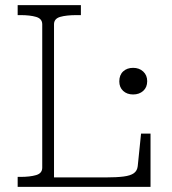

<svg xmlns="http://www.w3.org/2000/svg" viewBox="-20 -730 671 750"><path d="M296 -710H49V-671H60Q97 -671 121 -664Q145 -657 145 -635V-75Q145 -53 121 -46Q97 -39 60 -39H49V0H568V-208H531L518 -81Q516 -63 503 -53.5Q490 -44 463 -40.5Q436 -37 394 -37H191V-635Q191 -657 215 -664Q239 -671 280 -671H296ZM500 -361Q476 -361 461 -375Q446 -389 446 -412Q446 -437 461 -451Q476 -465 500 -465Q524 -465 539.5 -450.5Q555 -436 555 -413Q555 -389 539.5 -375Q524 -361 500 -361Z"/></svg>

Font: Roboto Serif Thin
Style: Regular
Weight: 250
Designer: Greg Gazdowicz
Foundry: Commercial Type
Version: Version 1.004